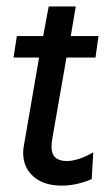

<svg xmlns="http://www.w3.org/2000/svg" viewBox="-20 -561 325 595"><path d="M285.2 -449.2 275.9 -382.8H186L143.1 -137.2Q139.6 -118.7 139.6 -106Q139.6 -62 187 -62Q222.2 -62 269 -88.9L264.2 -5.9Q217.3 14.2 170.9 14.2Q115.7 14.2 83.7 -13.9Q51.8 -42 51.8 -87.9Q51.8 -99.1 54.2 -110.8L101.1 -382.8H22L32.2 -449.2H113.8L130.9 -541H214.8L199.2 -449.2Z"/></svg>

Font: Myanmar Pyu Pro
Style: Regular
Weight: 400
Designer: Khon Soe Zaw Thu
Foundry: PaOh Unicode
Version: Version 2.00 April 29, 2017